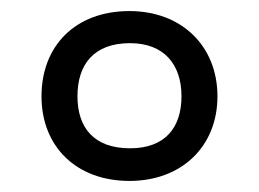

<svg xmlns="http://www.w3.org/2000/svg" viewBox="-20 -744 468 347"><path d="M214 -417C308 -417 373 -479 373 -570C373 -661 308 -724 214 -724C116 -724 55 -661 55 -570C55 -479 118 -417 214 -417ZM215 -476C149 -476 120 -514 120 -570C120 -628 150 -666 215 -666C276 -666 308 -628 308 -570C308 -514 279 -476 215 -476Z"/></svg>

Font: Noto Sans Bhaiksuki
Style: Regular
Weight: 400
Designer: Monotype Design Team
Foundry: Monotype Imaging Inc.
Version: Version 2.002